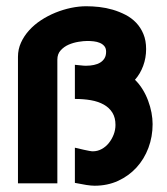

<svg xmlns="http://www.w3.org/2000/svg" viewBox="-20 -590 540 621"><path d="M38.1 -406.2Q38.1 -430.7 47.9 -452.1Q57.6 -473.6 74.2 -491.9Q90.8 -510.3 112.8 -524.7Q134.8 -539.1 159.4 -549.1Q184.1 -559.1 209.7 -564.5Q235.4 -569.8 258.8 -569.8Q278.8 -569.8 301 -567.4Q323.2 -564.9 344.7 -558.6Q366.2 -552.2 385.7 -542.2Q405.3 -532.2 420.2 -516.6Q435.1 -501 443.8 -480Q452.6 -459 452.6 -431.2Q452.6 -402.8 443.1 -377Q433.6 -351.1 416.5 -332Q430.2 -318.8 440.9 -301.5Q451.7 -284.2 459 -264.6Q466.3 -245.1 470 -225.6Q473.6 -206.1 473.6 -188.5Q473.6 -147.9 460 -111.6Q446.3 -75.2 421.4 -48.1Q396.5 -21 362.1 -5.1Q327.6 10.7 286.1 10.7Q275.4 10.7 259.5 8.3Q243.7 5.9 222.2 1.5V-112.3Q240.7 -107.9 251.5 -105.5Q262.2 -103 268.1 -102.1Q273.9 -101.1 276.4 -100.8Q278.8 -100.6 280.3 -100.6Q295.4 -100.6 308.8 -107.9Q322.3 -115.2 332 -127.4Q341.8 -139.6 347.7 -154.8Q353.5 -169.9 353.5 -186Q353.5 -209.5 343.5 -225.6Q333.5 -241.7 315.7 -251.7Q297.9 -261.7 273.9 -265.9Q250 -270 222.2 -270V-380.4Q232.9 -379.4 239.5 -378.7Q246.1 -377.9 249.8 -377.7Q253.4 -377.4 255.4 -377.4Q257.3 -377.4 258.8 -377.4Q272 -377.4 283.7 -379.9Q295.4 -382.3 304.2 -387.7Q313 -393.1 318.1 -401.6Q323.2 -410.2 323.2 -422.9Q323.2 -434.1 317.4 -440.9Q311.5 -447.8 302.7 -451.4Q293.9 -455.1 283.2 -456.3Q272.5 -457.5 262.7 -457.5Q250.5 -457.5 233.9 -454.8Q217.3 -452.1 202.1 -445.6Q187 -439 176.3 -427.2Q165.5 -415.5 165.5 -397V2.9H38.1Z"/></svg>

Font: XB Khoramshahr
Style: Bold
Weight: 700
Designer: Behnam
Foundry: Irmug
Version: Version 8.005 2009